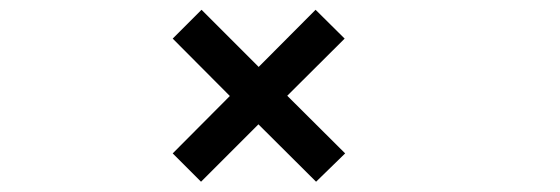

<svg xmlns="http://www.w3.org/2000/svg" viewBox="-20 -494 1118 383"><path d="M381 -131.5 324.5 -188 438.5 -302.5 324.5 -417 382 -474.5 496 -360.5 609.5 -474.5 667.5 -417 553 -303 668.5 -188 610.5 -131.5 495.5 -246Z"/></svg>

Font: Trispace Expanded
Style: Regular
Weight: 400
Width: 7
Designer: Tyler Finck
Foundry: Etcetera Type Company
Version: Version 1.210; ttfautohint (v1.8.3)